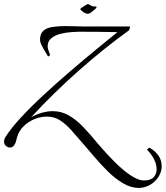

<svg xmlns="http://www.w3.org/2000/svg" viewBox="-48 -676 820 950"><path d="M640 254Q600 254 561 231Q522 208 486 172.5Q450 137 419 100Q388 63 364 36Q333 0 306 -30.5Q279 -61 250 -80Q221 -99 184 -99Q153 -99 122.5 -86.5Q92 -74 69 -51.5Q46 -29 37 1Q34 13 31 24Q28 35 21 44Q14 54 1 54Q-9 54 -18.5 46Q-28 38 -28 25Q-28 13 -21 2Q6 -41 56.5 -95.5Q107 -150 171 -209Q235 -268 302 -325.5Q369 -383 429.5 -432.5Q490 -482 533 -517Q486 -518 438.5 -518.5Q391 -519 344 -519Q329 -519 302.5 -517Q276 -515 249 -508Q222 -501 204 -485Q186 -469 188 -442Q189 -434 194 -420.5Q199 -407 200 -404L190 -396Q184 -407 175 -421.5Q166 -436 159 -450Q152 -464 151 -471Q151 -473 150.5 -476Q150 -479 150 -482Q150 -493 154 -504.5Q158 -516 168 -525Q184 -539 214.5 -543Q245 -547 277 -547Q302 -547 324.5 -546Q347 -545 361 -545H594Q595 -545 595 -542Q595 -539 593 -533Q591 -527 589 -525Q463 -434 340.5 -325.5Q218 -217 106 -96Q136 -112 162.5 -119Q189 -126 213 -126Q255 -126 291.5 -105.5Q328 -85 363.5 -48Q399 -11 438 37Q478 84 519.5 125.5Q561 167 599 192Q637 217 664 217Q697 217 712 201Q727 185 727 161Q727 131 707 99Q700 88 692.5 79Q685 70 680 65Q679 63 685.5 58.5Q692 54 693 55Q704 62 714 70Q724 78 732 89Q743 102 747.5 117Q752 132 752 146Q752 174 736.5 198.5Q721 223 695.5 238Q670 253 640 254ZM386 -608Q376 -608 365.5 -615.5Q355 -623 349 -630Q348 -632 357 -638.5Q366 -645 376.5 -651Q387 -657 388 -656Q396 -652 404 -647.5Q412 -643 421 -644H425Q430 -644 430 -641Q430 -638 423 -631Q414 -624 404.5 -616Q395 -608 386 -608Z"/></svg>

Font: Italianno
Style: Regular
Weight: 400
Designer: Robert E. Leuschke
Foundry: Robert E. Leuschke
Version: Version 1.100; ttfautohint (v1.8.3)